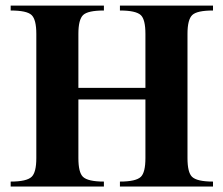

<svg xmlns="http://www.w3.org/2000/svg" viewBox="-20 -682 817 702"><path d="M758.8 0H418.5V-18.1Q477.1 -18.1 495.1 -35.6Q511.7 -51.8 511.7 -104V-318.4H266.6V-104Q266.6 -51.8 283.2 -35.6Q301.3 -18.1 359.9 -18.1V0H19V-18.1Q77.6 -18.1 95.7 -35.6Q112.8 -51.8 112.8 -104V-558.1Q112.8 -610.4 95.5 -627Q78.1 -643.6 19 -643.6V-661.6H359.9V-643.6Q301.3 -643.6 283.9 -627Q266.6 -610.4 266.6 -558.1V-360.8H511.7V-558.1Q511.7 -610.4 495.1 -626.5Q477.1 -643.6 418.5 -643.6V-661.6H758.8V-643.6Q700.2 -643.6 682.9 -627Q665.5 -610.4 665.5 -558.1V-104Q665.5 -51.8 682.1 -35.6Q700.2 -18.1 758.8 -18.1Z"/></svg>

Font: Dai Banna SIL Light
Style: Bold
Weight: 700
Designer: Victor Gaultney
Foundry: SIL International
Version: Version 2.001